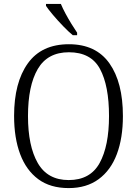

<svg xmlns="http://www.w3.org/2000/svg" viewBox="-20 -951 702 981"><path d="M331 10Q237 10 175.5 -35.5Q114 -81 83 -163.5Q52 -246 52 -359Q52 -529 122 -627Q192 -725 332 -725Q470 -725 539 -627.5Q608 -530 608 -358Q608 -246 577 -163.5Q546 -81 484 -35.5Q422 10 331 10ZM331 -31Q441 -31 489 -118Q537 -205 537 -358Q537 -513 491 -598.5Q445 -684 332 -684Q223 -684 173 -598.5Q123 -513 123 -358Q123 -205 173 -118Q223 -31 331 -31ZM352 -771Q330 -789 302.5 -817.5Q275 -846 250.5 -875Q226 -904 215 -921V-931H291Q300 -909 314.5 -882Q329 -855 345 -829Q361 -803 374 -784V-771Z"/></svg>

Font: Noto Serif Ethiopic SemiCondensed Light
Style: Regular
Weight: 300
Width: 4
Designer: Monotype Design Team
Foundry: Monotype Imaging Inc.
Version: Version 2.102; ttfautohint (v1.8.4.7-5d5b)